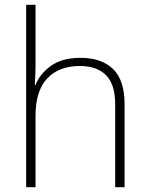

<svg xmlns="http://www.w3.org/2000/svg" viewBox="-20 -780 622 800"><path d="M128 -504Q128 -482 127 -464.5Q126 -447 125 -426H128Q146 -472 192 -505.5Q238 -539 316 -539Q403 -539 451 -492.5Q499 -446 499 -347V0H460V-345Q460 -428 422 -466.5Q384 -505 313 -505Q226 -505 177 -453.5Q128 -402 128 -297V0H89V-760H128Z"/></svg>

Font: Noto Sans Bengali ExtraLight
Style: Regular
Weight: 200
Designer: Jelle Bosma - Monotype Design Team
Foundry: Monotype Imaging Inc.
Version: Version 2.003; ttfautohint (v1.8.4.7-5d5b)